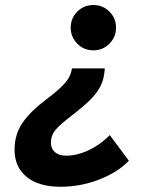

<svg xmlns="http://www.w3.org/2000/svg" viewBox="-20 -547 626 753"><path d="M217.3 185.5Q132.3 185.5 84.7 147Q37.1 108.4 37.1 40Q37.1 -20 68.6 -65.7Q100.1 -111.3 161.6 -157.2Q208 -191.9 231.9 -218Q255.9 -244.1 260.7 -271L262.2 -278.8H391.1L389.6 -264.2Q385.7 -224.6 365.7 -194.3Q345.7 -164.1 313.2 -136.2Q280.8 -108.4 239.3 -76.2Q210.4 -53.7 195.1 -34.2Q179.7 -14.6 179.7 12.2Q179.7 36.1 195.6 49.8Q211.4 63.5 239.7 63.5Q282.7 63.5 328.9 41.5Q375 19.5 410.6 -17.1L485.4 83.5Q440.9 129.4 367.9 157.5Q294.9 185.5 217.3 185.5ZM346.2 -349.6Q309.1 -349.6 283.2 -375.7Q257.3 -401.9 257.3 -438.5Q257.3 -475.6 283.2 -501.5Q309.1 -527.3 346.2 -527.3Q383.3 -527.3 409.2 -501.5Q435.1 -475.6 435.1 -438.5Q435.1 -401.9 409.2 -375.7Q383.3 -349.6 346.2 -349.6Z"/></svg>

Font: Cascadia Mono
Style: Bold Italic
Weight: 700
Italic angle: -10°
Monospace: yes
Designer: Aaron Bell
Foundry: Saja Typeworks
Version: Version 2404.023; ttfautohint (v1.8.4)